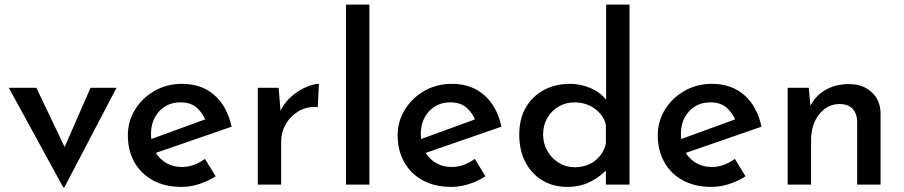

<svg xmlns="http://www.w3.org/2000/svg" viewBox="-20 -797 3902 829"><path d="M253 12 18 -418H137L292 -93L230 -96L371 -418H483L258 12Z M764 10Q692 10 640 -18.5Q588 -47 560 -97.5Q532 -148 532 -212Q532 -274 563.5 -324.5Q595 -375 648 -405Q701 -435 766 -435Q850 -435 905.5 -386.5Q961 -338 980 -250L639 -132L615 -190L889 -290L868 -276Q856 -308 830 -331.5Q804 -355 759 -355Q703 -355 667.5 -316.5Q632 -278 632 -218Q632 -154 670 -115Q708 -76 766 -76Q793 -76 818 -85.5Q843 -95 865 -111L911 -36Q879 -15 840.5 -2.5Q802 10 764 10Z M1183 -418 1193 -298 1189 -314Q1206 -352 1236.5 -379Q1267 -406 1300.5 -420.5Q1334 -435 1357 -435L1352 -335Q1305 -338 1269.5 -317Q1234 -296 1214 -261Q1194 -226 1194 -186V0H1093V-418Z M1474 -777H1575V0H1474Z M1929 10Q1857 10 1805 -18.5Q1753 -47 1725 -97.5Q1697 -148 1697 -212Q1697 -274 1728.5 -324.5Q1760 -375 1813 -405Q1866 -435 1931 -435Q2015 -435 2070.5 -386.5Q2126 -338 2145 -250L1804 -132L1780 -190L2054 -290L2033 -276Q2021 -308 1995 -331.5Q1969 -355 1924 -355Q1868 -355 1832.5 -316.5Q1797 -278 1797 -218Q1797 -154 1835 -115Q1873 -76 1931 -76Q1958 -76 1983 -85.5Q2008 -95 2030 -111L2076 -36Q2044 -15 2005.5 -2.5Q1967 10 1929 10Z M2429 10Q2370 10 2323 -17.5Q2276 -45 2249 -96Q2222 -147 2222 -215Q2222 -285 2251 -334Q2280 -383 2329.5 -409Q2379 -435 2441 -435Q2489 -435 2532.5 -415.5Q2576 -396 2601 -361L2597 -326V-777H2698V0H2596V-100L2607 -73Q2577 -37 2531.5 -13.5Q2486 10 2429 10ZM2460 -75Q2513 -75 2548.5 -102.5Q2584 -130 2596 -176V-259Q2585 -301 2547.5 -328Q2510 -355 2460 -355Q2424 -355 2393 -337.5Q2362 -320 2343.5 -288.5Q2325 -257 2325 -216Q2325 -177 2343.5 -145Q2362 -113 2393 -94Q2424 -75 2460 -75Z M3052 10Q2980 10 2928 -18.5Q2876 -47 2848 -97.5Q2820 -148 2820 -212Q2820 -274 2851.5 -324.5Q2883 -375 2936 -405Q2989 -435 3054 -435Q3138 -435 3193.5 -386.5Q3249 -338 3268 -250L2927 -132L2903 -190L3177 -290L3156 -276Q3144 -308 3118 -331.5Q3092 -355 3047 -355Q2991 -355 2955.5 -316.5Q2920 -278 2920 -218Q2920 -154 2958 -115Q2996 -76 3054 -76Q3081 -76 3106 -85.5Q3131 -95 3153 -111L3199 -36Q3167 -15 3128.5 -2.5Q3090 10 3052 10Z M3472 -418 3481 -321 3477 -335Q3497 -380 3541.5 -407Q3586 -434 3646 -434Q3705 -434 3743 -399.5Q3781 -365 3782 -309V0H3681V-274Q3680 -306 3662 -326.5Q3644 -347 3606 -348Q3553 -348 3517.5 -304Q3482 -260 3482 -191V0H3381V-418Z"/></svg>

Font: Reem Kufi
Style: Regular
Weight: 400
Designer: Khaled Hosny
Version: Version 1.6